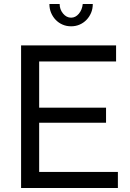

<svg xmlns="http://www.w3.org/2000/svg" viewBox="-20 -936 645 956"><path d="M567 -80V0H85V-710H558V-630H175V-400H508V-325H175V-80ZM334 -848Q356 -848 372.5 -867.5Q389 -887 392 -916H442Q442 -892 433.5 -872Q425 -852 410.5 -837Q396 -822 376.5 -813.5Q357 -805 334 -805Q311 -805 291.5 -813.5Q272 -822 257.5 -837Q243 -852 234.5 -872Q226 -892 226 -916H277Q277 -889 294 -868.5Q311 -848 334 -848Z"/></svg>

Font: Boldmen Medium
Style: Regular
Weight: 400
Designer: Matt McInerney, Pablo Impallari, Rodrigo Fuenzalida
Foundry: LIVING CONCEPT
Version: Version 1.000